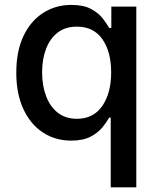

<svg xmlns="http://www.w3.org/2000/svg" viewBox="-20 -573 657 797"><path d="M545.8 204.5H439.6V-84.9H433.2Q423.7 -67.5 405.7 -45.1Q387.8 -22.7 356.5 -6Q325.3 10.7 275.6 10.7Q209.5 10.7 158 -23.1Q106.5 -56.8 77.1 -120.2Q47.6 -183.6 47.6 -271.7Q47.6 -360.1 77.2 -422.9Q106.9 -485.8 158.7 -519.2Q210.6 -552.6 276.3 -552.6Q327.1 -552.6 358.1 -535.7Q389.2 -518.8 406.4 -496.4Q423.7 -474.1 433.2 -457H442.1V-545.5H545.8ZM299 -79.9Q367.9 -79.9 404.7 -133.3Q441.4 -186.8 441.4 -272.7Q441.4 -358.3 405 -410.3Q368.6 -462.4 299 -462.4Q251.1 -462.4 219.1 -437.5Q187.1 -412.6 171 -369.9Q154.8 -327.1 154.8 -272.7Q154.8 -218 171.2 -174.4Q187.5 -130.7 219.6 -105.3Q251.8 -79.9 299 -79.9Z"/></svg>

Font: Linik Sans Medium
Style: Regular
Weight: 500
Designer: Rasmus Andersson (font), Cristiano Sobral (main changes)
Foundry: rsms
Version: Version 3.018;June 1, 2022;FontCreator 14.0.0.2814 64-bit; t